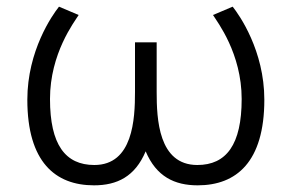

<svg xmlns="http://www.w3.org/2000/svg" viewBox="-20 -547 875 576"><path d="M62 -248C62 -61 146 9 262 9C331 9 385 -17 417 -93C449 -17 504 9 573 9C689 9 773 -61 773 -248C773 -395 698 -502 678 -527L619 -502C632 -481 705 -387 705 -250C705 -113 659 -52 572 -52C455 -52 450 -191 450 -271V-420H385V-271C385 -190 379 -52 263 -52C176 -52 130 -113 130 -250C130 -387 203 -481 216 -502L157 -527C137 -502 62 -395 62 -248Z"/></svg>

Font: Repo Light
Style: Regular
Weight: 300
Designer: Stefan Peev
Foundry: Context Ltd
Version: Version 001.502